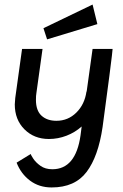

<svg xmlns="http://www.w3.org/2000/svg" viewBox="-20 -604 542 844"><path d="M431 -46Q412 84 360.5 152Q309 220 207 220Q152 220 112 190Q72 160 53 111L115 73Q115 76 126 93Q137 110 158 125Q179 140 210 140Q313 140 334 -9L339 -48Q310 -22 272.5 -7.5Q235 7 195 7Q130 7 87.5 -35.5Q45 -78 45 -145Q45 -153 47 -173L77 -389H167L140 -195Q138 -184 138 -165Q138 -118 162.5 -95.5Q187 -73 228 -73Q279 -73 315.5 -109Q352 -145 360 -201L361 -202L387 -389H475Q476 -389 460.5 -268Q445 -147 431 -46ZM187 -431 171 -480 387 -584 408 -498Z"/></svg>

Font: Neutral Grotesk
Style: Italic
Weight: 400
Italic angle: -8°
Designer: Nawras Khrais
Foundry: Nawras Khrais
Version: Version 1.000